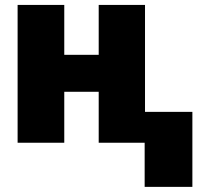

<svg xmlns="http://www.w3.org/2000/svg" viewBox="-20 -565 801 760"><path d="M234.4 -545.5V-348H370.7V-545.5H554V0H370.7V-201.7H234.4V0H49.7V-545.5ZM741.5 -122.2V174.7H552.6V-122.2Z"/></svg>

Font: Inter UI Black
Style: Regular
Weight: 900
Designer: Rasmus Andersson
Foundry: rsms
Version: 3.2;8d6f07862